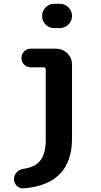

<svg xmlns="http://www.w3.org/2000/svg" viewBox="-20 -780 540 1027"><path d="M299.8 -759.8Q327.1 -759.8 346.2 -740.7Q365.2 -721.7 365.2 -694.8Q365.2 -668 346.2 -648.9Q327.1 -629.9 299.8 -629.9H269.5Q242.2 -629.9 223.6 -648.9Q205.1 -668 205.1 -694.8Q205.1 -721.7 224.1 -740.7Q243.2 -759.8 269.5 -759.8ZM280.3 -519.5Q315.4 -519.5 340.3 -494.6Q365.2 -469.7 365.2 -434.6V-40Q365.2 207 106.4 227.5Q85 228.5 69.8 213.9Q54.7 199.2 54.7 178.2Q54.7 157.2 69.3 141.6Q84 126 106.4 123Q168 114.3 196.3 77.6Q224.6 41 224.6 -30.3V-409.2Q224.6 -419.9 213.9 -419.9H144.5Q123 -419.9 108.9 -434.6Q94.7 -449.2 94.7 -470.2Q94.7 -491.2 109.4 -505.4Q124 -519.5 144.5 -519.5Z"/></svg>

Font: Rounded-X Mgen+ 1mn bold
Style: Bold
Weight: 700
Designer: [Source Han Sans]
Ryoko NISHIZUKA  (kana & ideographs); Paul D. Hunt (Latin, Greek & Cyrillic); Wenlong ZHANG  (bopomofo
Version: Version 1.059.20150602